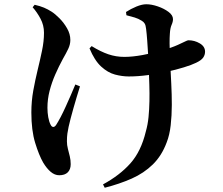

<svg xmlns="http://www.w3.org/2000/svg" viewBox="-20 -798 1040 894"><path d="M132 -764.2 141.4 -775.8Q166.6 -770 184.8 -762.4Q202.9 -754.8 220.6 -743.4Q236.2 -733.5 256.7 -713Q277.2 -692.5 292.3 -666.1Q307.5 -639.8 307.5 -611.8Q307.5 -590.9 297.8 -570.7Q288.2 -550.4 272.6 -523.3Q254.1 -489.4 237.6 -451.8Q221.1 -414.3 211 -375.2Q200.9 -336.1 200.9 -296.2Q200.9 -273.2 204.7 -252.1Q208.6 -230.9 215.4 -217.8Q220.6 -207.2 227.6 -206.9Q234.6 -206.5 241.3 -216.3Q250.7 -230.7 262.3 -252.8Q273.9 -274.9 285.9 -301.5Q297.9 -328.2 309.6 -354.7Q321.3 -381.3 330.8 -404.7L352.4 -395.8Q344.6 -371.8 337.1 -346Q329.6 -320.2 322.1 -294.7Q314.6 -269.1 309 -246.8Q303.5 -224.5 299.5 -207.7Q295.9 -191.4 293.8 -176.3Q291.6 -161.2 291.6 -139.9Q291.6 -122.3 296.2 -104.8Q300.8 -87.3 305 -69.9Q309.2 -52.5 309.2 -33.6Q309.2 -9.3 295.6 4.4Q281.9 18 255.9 18Q234.9 18 216.2 2.2Q197.5 -13.6 181 -41.1Q161.4 -75.3 143.7 -133Q126 -190.8 126 -274.3Q126 -326.9 135 -376.6Q144.1 -426.2 155.4 -472.7Q166.7 -519.1 175.7 -562.4Q184.8 -605.6 184.8 -645.6Q184.8 -680.8 168.5 -711.1Q152.3 -741.4 132 -764.2ZM396.8 -572.8 406.7 -583.3Q448.5 -557.5 484.3 -545.3Q520.2 -533.1 558.8 -533.1Q596.1 -533.1 643 -541.6Q690 -550 734.8 -563.1Q779.6 -576.1 808.3 -589.1Q833.4 -600.3 843.1 -605.4Q852.8 -610.5 857.6 -610.5Q885.8 -610.5 910.3 -596Q934.8 -581.5 934.8 -557.4Q934.8 -542.3 926 -529.7Q917.2 -517.1 892.8 -505.6Q872.3 -495.6 836.6 -484.6Q801 -473.6 757.2 -463.9Q713.4 -454.3 667.7 -448.2Q621.9 -442 579.9 -442Q548.7 -442 515.3 -450.9Q481.9 -459.8 451 -488.1Q420.2 -516.4 396.8 -572.8ZM568.7 -727 566.7 -742.2Q589.5 -756.9 615.4 -767.6Q641.4 -778.2 661.2 -778.2Q685.5 -778.2 714.5 -768.3Q743.5 -758.4 764.5 -742.8Q785.5 -727.2 785.5 -708.9Q785.5 -696.4 778.9 -681.9Q772.4 -667.4 770.9 -641.1Q769.5 -622.7 769.6 -596.6Q769.7 -570.6 770.9 -544.4Q772 -518.2 773 -497Q775 -456.1 777.5 -407.5Q780 -359 780 -309.5Q779.9 -260 774.8 -214.9Q769.8 -169.8 756.3 -135.4Q733.3 -73.2 691.7 -32.4Q650.1 8.3 593.3 33.5Q536.5 58.7 467.6 76.2L459.7 60.5Q537.3 18.5 587.1 -37.3Q636.9 -93.2 659.1 -186.1Q668.1 -217.4 671.6 -253.1Q675.1 -288.7 675.8 -326.7Q676.6 -364.6 675.3 -403Q674.1 -441.4 672.8 -477.7Q671.8 -508.9 669.8 -543.4Q667.8 -577.8 665.4 -609.8Q663.1 -641.8 660.3 -663.3Q658.6 -680.1 653.5 -688.5Q648.3 -696.9 639.3 -701.8Q624.6 -711.1 607.1 -716.5Q589.5 -721.9 568.7 -727Z"/></svg>

Font: Source Han Serif JP VF
Style: Regular
Weight: 250
Designer: Ryoko NISHIZUKA 西塚涼子 (kana & ideographs); Frank Grießhammer (Latin, Greek & Cyrillic); Wenlong ZHANG 张文龙 (bopomofo); San
Foundry: Adobe
Version: Version 2.001;hotconv 1.1.0;makeotfexe 2.6.0